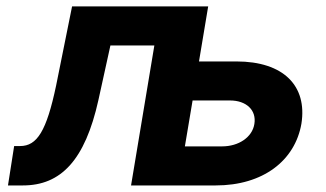

<svg xmlns="http://www.w3.org/2000/svg" viewBox="-20 -565 992 585"><path d="M4.3 0H49.7C165.5 0 239 -76.7 279.8 -259.9L316.4 -426.5H450.3L379.3 0H637.1C781.6 0 878.9 -75.6 898.4 -188.2C916.5 -302.9 844.5 -377.8 700.3 -377.8H586.3L614.3 -545.5H199.6L150.9 -304C121.8 -165.8 93 -120 41.2 -120H23.1ZM543.3 -119 566.8 -258.9H680.8C730.5 -258.9 762.1 -229.4 755 -187.1C748.6 -147 707.4 -119 656.6 -119Z"/></svg>

Font: Magic Ui Pro
Style: Bold Italic
Weight: 700
Italic angle: -9.39999°
Designer: Stefan Endress, Andreas Faust
Version: Version 1.000;FEAKit 1.0